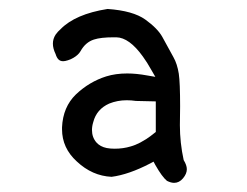

<svg xmlns="http://www.w3.org/2000/svg" viewBox="-20 -816 540 420"><path d="M373.5 -542 374 -583Q374 -635.3 371.1 -654.8Q367.7 -676.3 359.4 -690.9L335 -735.4Q324.7 -753.9 297.9 -773.2Q271 -792.5 215.3 -796.4Q144.5 -785.2 112.3 -752Q109.4 -749.5 106.9 -746.8Q104.5 -744.1 101.6 -740.2Q95.7 -731 95.7 -720.5Q95.7 -710 101.6 -697.8Q104 -689.9 107.9 -686Q111.8 -682.1 118.2 -682.1Q122.1 -682.1 128.4 -684.1Q134.8 -686 140.6 -689.5Q151.4 -695.8 156.2 -704.1Q167 -723.6 185.5 -729.5Q200.2 -734.4 229 -734.4Q231.4 -734.4 234.4 -734.4Q262.7 -733.9 292.5 -692.4Q301.8 -679.7 311 -663.1L319.8 -647.9L302.2 -650.9Q278.3 -655.3 258.3 -655.3Q232.9 -655.3 212.4 -648.9Q175.3 -637.2 146 -609.4Q117.7 -582 115.7 -537.6Q115.7 -535.6 115.7 -533.2Q115.7 -492.2 147.9 -462.9Q181.6 -431.2 224.1 -429.2Q261.7 -434.1 308.6 -458.5L315.9 -462.4L319.8 -455.1Q334.5 -429.2 345.2 -420.4Q354 -416 360.8 -416Q372.1 -416 380.4 -426Q388.7 -436 388.7 -445.8Q388.7 -454.6 381.8 -465.8Q373.5 -503.9 373.5 -542ZM277.3 -595.2H276.4ZM320.8 -594.2V-527.3Q307.6 -516.6 299.8 -511.7Q292 -506.8 286.9 -504.2Q281.7 -501.5 276.4 -499.3Q271 -497.1 265.6 -495.6Q249.5 -490.7 230.5 -490.7Q221.2 -490.7 213.4 -492.2Q199.2 -495.1 190.9 -504.4Q181.2 -515.6 181.2 -531.7Q181.2 -540 184.1 -549.3Q191.4 -577.1 218.8 -589.4Q236.8 -596.7 257.3 -596.7Q267.1 -596.7 277.3 -595.2Z"/></svg>

Font: NaikaiFont
Style: Light
Weight: 300
Version: Version 1.89